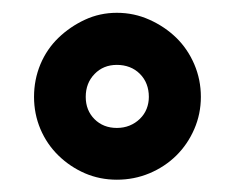

<svg xmlns="http://www.w3.org/2000/svg" viewBox="-20 -645 372 303"><path d="M33.7 -492.1Q33.7 -519.3 43.8 -543.6Q54 -567.8 72.3 -585.4Q90.6 -603 114.1 -613.9Q137.6 -624.8 164.4 -624.8Q191.6 -624.8 215.8 -613.9Q240.1 -603 258.2 -585.4Q276.2 -567.8 286.6 -543.6Q297 -519.3 297 -492.1Q297 -465.3 286.6 -441.3Q276.2 -417.3 258.2 -399.5Q240.1 -381.7 215.8 -371.5Q191.6 -361.4 164.4 -361.4Q137.6 -361.4 114.1 -371.5Q90.6 -381.7 72.3 -399.5Q54 -417.3 43.8 -441.3Q33.7 -465.3 33.7 -492.1ZM115.3 -492.1Q115.3 -470.8 129.2 -456.9Q143.1 -443.1 164.4 -443.1Q175.2 -443.1 184.4 -446.8Q193.6 -450.5 200.7 -457.4Q207.9 -464.4 211.4 -473.3Q214.9 -482.2 214.9 -492.1Q214.9 -503 211.4 -512.1Q207.9 -521.3 200.7 -528.5Q193.6 -535.6 184.4 -539.1Q175.2 -542.6 164.4 -542.6Q143.1 -542.6 129.2 -528.2Q115.3 -513.9 115.3 -492.1Z"/></svg>

Font: AKL FREE 001
Style: Regular
Weight: 400
Designer: AKL
Foundry: AKL
Version: Version 1.00;August 10, 2024;FontCreator 13.0.0.2630 64-bit